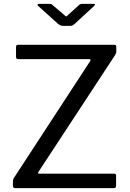

<svg xmlns="http://www.w3.org/2000/svg" viewBox="-20 -974 671 994"><path d="M60 0Q53 0 50 -2.5Q47 -5 47 -12V-35Q47 -42 49 -47Q51 -52 58 -62L447 -658Q449 -662 449 -664Q449 -668 442 -668H74Q63 -668 63 -679V-732Q63 -742 73 -742H573Q582 -742 582 -732V-706Q582 -697 574 -686L179 -84Q176 -80 177.5 -77.5Q179 -75 183 -75H570Q581 -75 581 -66V-11Q581 0 569 0ZM388 -947Q395 -954 406 -954H465Q472 -954 472 -951Q472 -948 466 -942L365 -849Q361 -846 356.5 -843Q352 -840 345 -840H306Q293 -840 281 -850L179 -942Q174 -947 174.5 -950.5Q175 -954 181 -954H235Q242 -954 245 -953Q248 -952 253 -947L311 -898Q320 -889 323 -889Q325 -889 328.5 -892.5Q332 -896 334 -898Z"/></svg>

Font: Libre Franklin
Style: Regular
Weight: 400
Designer: Pablo Impallari, Rodrigo Fuenzalida
Foundry: Impallari Type
Version: Version 1.001; ttfautohint (v1.4.1)